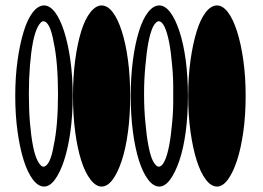

<svg xmlns="http://www.w3.org/2000/svg" viewBox="-20 -675 966 705"><path d="M777 -655Q755 -655 735.5 -630Q716 -605 702 -559.5Q688 -514 679.5 -453.5Q671 -393 671 -323Q671 -252 679.5 -191.5Q688 -131 702 -86.5Q716 -42 735.5 -16Q755 10 777 10Q798 10 817 -16Q836 -42 850.5 -86.5Q865 -131 873.5 -191.5Q882 -252 882 -323Q882 -393 873.5 -453.5Q865 -514 850.5 -559.5Q836 -605 817 -630Q798 -655 777 -655ZM565 -655Q543 -655 523.5 -630Q504 -605 490 -559.5Q476 -514 468 -453.5Q460 -393 460 -323Q460 -252 468 -191.5Q476 -131 490 -86.5Q504 -42 523.5 -16Q543 10 565 10Q586 10 605 -16Q624 -42 639 -86.5Q654 -131 662 -191.5Q670 -252 670 -323Q670 -393 662 -453.5Q654 -514 639 -559.5Q624 -605 605 -630Q586 -655 565 -655ZM563 -597Q574 -597 584 -577Q594 -556 601 -520Q608 -484 612 -435Q617 -386 616 -330Q617 -272 612 -224Q608 -176 601 -140Q594 -103 584 -83Q574 -63 563 -63Q553 -63 542 -83Q532 -103 525 -140Q518 -176 514 -224Q509 -272 509 -330Q509 -386 514 -435Q518 -484 525 -520Q532 -556 542 -577Q553 -597 563 -597ZM353 -655Q332 -655 312 -630Q292 -605 278 -559.5Q264 -514 256 -453.5Q248 -393 248 -323Q248 -252 256 -191.5Q264 -131 278 -86.5Q292 -42 312 -16Q332 10 353 10Q375 10 394 -16Q413 -42 427.5 -86.5Q442 -131 450 -191.5Q458 -252 458 -323Q458 -393 450 -453.5Q442 -514 427.5 -559.5Q413 -605 394 -630Q375 -655 353 -655ZM142 -655Q120 -655 100.5 -630Q81 -605 67 -559.5Q53 -514 44.5 -453.5Q36 -393 36 -323Q36 -252 44.5 -191.5Q53 -131 67 -86.5Q81 -42 100.5 -16Q120 10 142 10Q163 10 182 -16Q201 -42 215.5 -86.5Q230 -131 238.5 -191.5Q247 -252 247 -323Q247 -393 238.5 -453.5Q230 -514 215.5 -559.5Q201 -605 182 -630Q163 -655 142 -655ZM139 -597Q151 -597 161 -577Q171 -556 177 -520Q185 -484 189 -435Q193 -386 193 -330Q193 -272 189 -224Q185 -176 177 -140Q171 -103 161 -83Q151 -63 139 -63Q130 -63 119 -83Q108 -103 101 -140Q94 -176 90 -224Q86 -272 86 -330Q86 -386 90 -435Q94 -484 101 -520Q108 -556 119 -577Q130 -597 139 -597Z"/></svg>

Font: binaryhoriontal115
Style: Book
Weight: 400
Designer: Jelle Bosma - Monotype Design Team
Foundry: Monotype Imaging Inc.
Version: Version 2.003